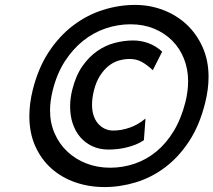

<svg xmlns="http://www.w3.org/2000/svg" viewBox="-20 -738 856 770"><path d="M557.1 -175.8Q541.5 -165 523.4 -158Q505.4 -150.9 486.8 -146.5Q468.3 -142.1 450 -140.1Q431.6 -138.2 415.5 -138.2Q379.4 -138.2 350.8 -151.4Q322.3 -164.6 302.2 -187.7Q282.2 -210.9 271.7 -242.4Q261.2 -273.9 261.2 -311Q261.2 -343.8 270 -378.9Q284.2 -435.1 310.5 -472.7Q336.9 -510.3 369.9 -533.2Q402.8 -556.2 440.2 -565.9Q477.5 -575.7 513.7 -575.7Q545.9 -575.7 575.7 -564.7Q605.5 -553.7 630.4 -530.8L592.8 -456.5Q569.8 -478 548.6 -489.7Q527.3 -501.5 499.5 -501.5Q478 -501.5 456.3 -495.1Q434.6 -488.8 415.5 -473.6Q396.5 -458.5 380.9 -434.1Q365.2 -409.7 356.4 -374Q349.1 -343.8 349.1 -317.4Q349.1 -294.4 355.2 -275.4Q361.3 -256.3 372.8 -242.9Q384.3 -229.5 399.9 -221.9Q415.5 -214.4 434.6 -214.4Q466.3 -214.4 500.2 -226.1Q534.2 -237.8 563.5 -262.7ZM522 -718.3Q580.6 -718.3 634 -698Q687.5 -677.7 727.8 -640.4Q768.1 -603 792.2 -549.6Q816.4 -496.1 816.4 -429.7Q816.4 -405.3 813 -379.2Q809.6 -353 802.7 -325.2Q780.3 -234.9 738 -170.9Q695.8 -106.9 641.6 -66.4Q587.4 -25.9 524.9 -6.8Q462.4 12.2 398.9 12.2Q336.9 12.2 282 -6.8Q227.1 -25.9 186 -62.5Q145 -99.1 121.3 -152.1Q97.7 -205.1 97.7 -272.9Q97.7 -297.4 101.1 -323.5Q104.5 -349.6 111.3 -377.4Q133.3 -465.3 175.5 -529.5Q217.8 -593.8 273.2 -635.7Q328.6 -677.7 392.6 -698Q456.5 -718.3 522 -718.3ZM503.4 -640.6Q453.1 -640.6 404.3 -624.3Q355.5 -607.9 313.7 -574.7Q272 -541.5 239.7 -491.5Q207.5 -441.4 190.9 -373.5Q180.7 -331.5 180.7 -294.9Q180.7 -245.1 199 -203.1Q217.3 -161.1 249.8 -130.4Q282.2 -99.6 326.4 -82.5Q370.6 -65.4 421.9 -65.4Q472.2 -65.4 519.3 -81.3Q566.4 -97.2 606.2 -129.6Q646 -162.1 676.3 -211.7Q706.5 -261.2 723.6 -328.6Q734.4 -372.1 734.4 -412.6Q734.4 -461.4 717.5 -503.2Q700.7 -544.9 670.2 -575.4Q639.6 -606 597.2 -623.3Q554.7 -640.6 503.4 -640.6Z"/></svg>

Font: Andika New Basic
Style: Bold Italic
Weight: 700
Italic angle: -14°
Designer: Victor Gaultney, Annie Olsen, Pablo Ugerman
Foundry: SIL International
Version: Version 5.500